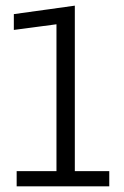

<svg xmlns="http://www.w3.org/2000/svg" viewBox="-20 -660 440 680"><path d="M39 0V-54H180V-574L29 -554V-610L245 -640V-54H367V0Z"/></svg>

Font: Changa ExtraLight ExtraLight
Style: Regular
Weight: 250
Version: Version 3.002; ttfautohint (v1.8.2)